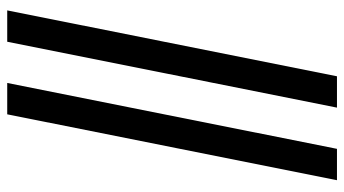

<svg xmlns="http://www.w3.org/2000/svg" viewBox="-236 -546 976 545"><g transform="rotate(-90 252.5 -274.0)"><path d="M13 194 200 -742H289L102 194ZM219 194 406 -742H495L308 194Z"/></g></svg>

Font: Montserrat Medium
Style: Italic
Weight: 500
Italic angle: -11.3°
Designer: Julieta Ulanovsky
Foundry: Julieta Ulanovsky
Version: Version 9.000; ttfautohint (v1.8.4.7-5d5b)